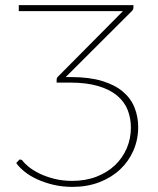

<svg xmlns="http://www.w3.org/2000/svg" viewBox="-20 -723 618 751"><path d="M502 -703V-695Q502 -691.5 501 -687.8Q500 -684 496 -680L237 -421.5H258.5Q329.5 -421.5 379.5 -406.2Q429.5 -391 460.8 -364.5Q492 -338 506.2 -302.2Q520.5 -266.5 520.5 -226Q520.5 -177 502 -134.5Q483.5 -92 449.8 -60.2Q416 -28.5 368.5 -10.2Q321 8 263 8Q224 8 189.2 -0.2Q154.5 -8.5 126 -21.5Q97.5 -34.5 76.5 -51.2Q55.5 -68 43.5 -85.5L54 -96.5Q55.5 -98.5 57 -98.8Q58.5 -99 59.5 -99Q63 -99 67 -96Q75 -84.5 92.2 -70.5Q109.5 -56.5 134.5 -44.2Q159.5 -32 191.8 -23.8Q224 -15.5 262.5 -15.5Q315 -15.5 357.5 -32Q400 -48.5 429.8 -76.8Q459.5 -105 475.8 -143Q492 -181 492 -224Q492 -260.5 479.5 -292.5Q467 -324.5 438.8 -348.5Q410.5 -372.5 364.8 -386.2Q319 -400 252.5 -400H201.5V-410Q201.5 -418.5 206.5 -423L461 -679.5H53.5V-703Z"/></svg>

Font: Lato Thin
Style: Regular
Weight: 200
Designer: Lukasz Dziedzic
Foundry: tyPoland Lukasz Dziedzic
Version: Version 2.007; 2014-02-27